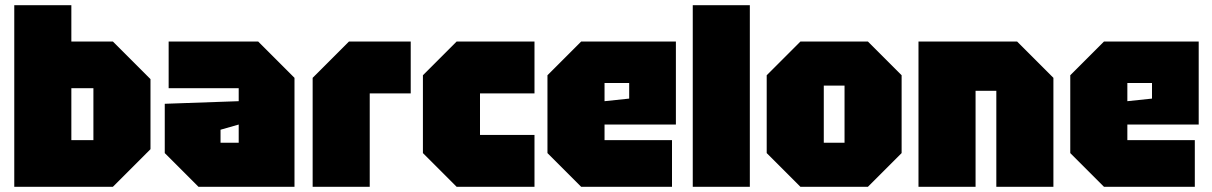

<svg xmlns="http://www.w3.org/2000/svg" viewBox="-20 -720 4670 740"><path d="M35 0V-700H255V-560H415L560 -415V-145L415 0ZM255 -180H340V-380H255Z M615 -130V-320L900 -330V-380H630V-560H975L1115 -420V0H745ZM830 -220V-170H900V-240Z M1185 0V-420L1325 -560H1563V-360H1405V0Z M1610 -130V-430L1740 -560H2040V-360H1830V-200H2040V0H1740Z M2090 -130V-430L2220 -560H2585V-240H2310V-180H2570V0H2220ZM2310 -330 2405 -340V-400H2310Z M2650 0V-700H2870V0Z M2935 -130V-430L3065 -560H3325L3455 -430V-130L3325 0H3065ZM3155 -170H3235V-390H3155Z M3520 0V-560H3900L4040 -420V0H3820V-370H3740V0Z M4105 -130V-430L4235 -560H4600V-240H4325V-180H4585V0H4235ZM4325 -330 4420 -340V-400H4325Z"/></svg>

Font: Tektur SemiCondensed Black
Style: Regular
Weight: 900
Width: 4
Designer: Adam Jagosz
Foundry: Adam Jagosz
Version: Version 1.005;gftools[0.9.30]